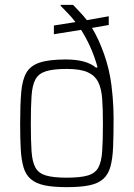

<svg xmlns="http://www.w3.org/2000/svg" viewBox="-20 -763 551 791"><path d="M255 8Q199 8 163.5 0.5Q128 -7 107 -25Q86 -43 77 -73.5Q68 -104 65.5 -148.5Q63 -193 63 -254Q63 -332 67.5 -383.5Q72 -435 89 -464Q106 -493 144.5 -505.5Q183 -518 251 -518Q294 -518 325 -509.5Q356 -501 376 -484L382 -486Q369 -532 351.5 -570.5Q334 -609 314 -640L202 -622V-658L291 -672Q274 -694 257.5 -710.5Q241 -727 230 -739V-743H281Q292 -731 307 -715.5Q322 -700 338 -680L428 -696V-660L359 -648Q387 -602 409 -539.5Q431 -477 439 -413Q442 -389 444 -365.5Q446 -342 447 -319.5Q448 -297 448 -277Q448 -208 446 -158.5Q444 -109 435 -76.5Q426 -44 405 -25.5Q384 -7 348 0.5Q312 8 255 8ZM255 -31Q311 -31 341.5 -40Q372 -49 385 -72.5Q398 -96 401 -140Q404 -184 404 -254Q404 -313 401 -355.5Q398 -398 384.5 -425Q371 -452 341 -465.5Q311 -479 255 -479Q200 -479 169.5 -469.5Q139 -460 126 -436Q113 -412 110 -368Q107 -324 107 -254Q107 -183 110 -139.5Q113 -96 126 -72.5Q139 -49 169.5 -40Q200 -31 255 -31Z"/></svg>

Font: Saira SemiCondensed ExtraLight
Style: Regular
Weight: 250
Width: 4
Designer: Hector Gatti with collaboration of the Omnibus-Type team
Foundry: Omnibus-Type
Version: Version 1.101